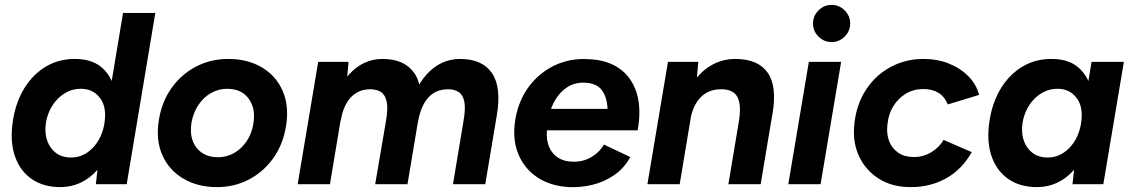

<svg xmlns="http://www.w3.org/2000/svg" viewBox="-20 -753 4630 785"><path d="M372 0 382 -93 483 -700H615L498 0ZM227 12Q159 12 112 -19.5Q65 -51 43.5 -107.5Q22 -164 30 -239Q36 -297 56.5 -347Q77 -397 110.5 -434Q144 -471 188 -491.5Q232 -512 286 -512Q353 -512 392.5 -480Q432 -448 447.5 -392.5Q463 -337 454 -263Q448 -196 428.5 -145Q409 -94 378.5 -59Q348 -24 309.5 -6Q271 12 227 12ZM270 -109Q300 -109 324.5 -122Q349 -135 367.5 -157.5Q386 -180 396.5 -208.5Q407 -237 409 -267Q414 -322 386 -356Q358 -390 311 -390Q280 -390 254.5 -377Q229 -364 210 -342.5Q191 -321 179.5 -293Q168 -265 166 -234Q163 -180 191.5 -144.5Q220 -109 270 -109Z M867 12Q788 12 729 -23Q670 -58 643 -120.5Q616 -183 630 -265Q642 -338 682 -394Q722 -450 782 -481Q842 -512 913 -512Q993 -512 1051.5 -477Q1110 -442 1136.5 -379.5Q1163 -317 1149 -235Q1137 -162 1097 -106Q1057 -50 997.5 -19Q938 12 867 12ZM871 -110Q906 -110 936.5 -127Q967 -144 988 -175Q1009 -206 1016 -247Q1023 -291 1011 -323Q999 -355 973 -372.5Q947 -390 909 -390Q874 -390 843.5 -373Q813 -356 792 -325Q771 -294 763 -253Q756 -209 768 -177Q780 -145 807 -127.5Q834 -110 871 -110Z M1197 0 1281 -500H1405L1397 -408L1329 0ZM1514 0 1558 -258 1694 -286 1646 0ZM1558 -258Q1567 -309 1561 -337Q1555 -365 1538 -376.5Q1521 -388 1494 -388Q1445 -388 1414 -354.5Q1383 -321 1373 -259L1330 -266Q1350 -386 1407.5 -449Q1465 -512 1544 -512Q1634 -512 1674 -454Q1714 -396 1694 -280ZM1832 0 1875 -258 2012 -286 1964 0ZM1875 -258Q1884 -309 1878.5 -337Q1873 -365 1855.5 -376.5Q1838 -388 1812 -388Q1762 -388 1731.5 -354.5Q1701 -321 1690 -259L1647 -266Q1667 -386 1724.5 -449Q1782 -512 1861 -512Q1952 -512 1991.5 -454Q2031 -396 2011 -280Z M2308 12Q2230 8 2176 -28.5Q2122 -65 2098 -126Q2074 -187 2087 -265Q2100 -342 2142.5 -399Q2185 -456 2248.5 -486Q2312 -516 2388 -511Q2463 -508 2513 -472.5Q2563 -437 2583 -373Q2603 -309 2587 -220H2216Q2213 -180 2225.5 -151.5Q2238 -123 2262 -108Q2286 -93 2319 -92Q2362 -90 2396.5 -110Q2431 -130 2449 -162L2557 -111Q2532 -65 2491 -37Q2450 -9 2402.5 2.5Q2355 14 2308 12ZM2233 -308H2464Q2462 -356 2440.5 -384.5Q2419 -413 2371 -415Q2323 -417 2287.5 -388Q2252 -359 2233 -308Z M2627 0 2711 -500H2835L2827 -408L2759 0ZM2958 0 3001 -257 3136 -275 3090 0ZM3001 -257Q3009 -307 3002.5 -335.5Q2996 -364 2977.5 -376Q2959 -388 2931 -388Q2879 -389 2846 -356.5Q2813 -324 2802 -262L2758 -263Q2771 -343 2803.5 -398.5Q2836 -454 2883 -483Q2930 -512 2987 -512Q3079 -512 3118.5 -456Q3158 -400 3138 -285L3133 -257Z M3203 0 3287 -500H3419L3335 0ZM3380 -581Q3349 -581 3326.5 -603.5Q3304 -626 3304 -657Q3304 -688 3326.5 -710.5Q3349 -733 3380 -733Q3411 -733 3433.5 -710.5Q3456 -688 3456 -657Q3456 -626 3433.5 -603.5Q3411 -581 3380 -581Z M3704 12Q3628 12 3574.5 -21.5Q3521 -55 3494 -110.5Q3467 -166 3472 -234Q3478 -317 3516.5 -379.5Q3555 -442 3617.5 -477Q3680 -512 3755 -512Q3813 -512 3860 -493Q3907 -474 3939.5 -441Q3972 -408 3983 -365L3855 -326Q3843 -357 3817.5 -373Q3792 -389 3755 -389Q3716 -389 3684.5 -370.5Q3653 -352 3632.5 -319Q3612 -286 3608 -241Q3604 -205 3615.5 -175.5Q3627 -146 3652.5 -128.5Q3678 -111 3716 -111Q3755 -111 3787.5 -130.5Q3820 -150 3838 -181L3953 -131Q3913 -60 3848.5 -24Q3784 12 3704 12Z M4365 0 4375 -93 4443 -500H4575L4491 0ZM4220 12Q4152 12 4105 -19.5Q4058 -51 4036.5 -107.5Q4015 -164 4023 -239Q4029 -297 4049.5 -347Q4070 -397 4103.5 -434Q4137 -471 4181 -491.5Q4225 -512 4279 -512Q4346 -512 4385.5 -480Q4425 -448 4440.5 -392.5Q4456 -337 4447 -263Q4441 -196 4421.5 -145Q4402 -94 4371.5 -59Q4341 -24 4302.5 -6Q4264 12 4220 12ZM4263 -109Q4293 -109 4317.5 -122Q4342 -135 4360.5 -157.5Q4379 -180 4389.5 -208.5Q4400 -237 4402 -267Q4407 -322 4379 -356Q4351 -390 4304 -390Q4273 -390 4247.5 -377Q4222 -364 4203 -342.5Q4184 -321 4172.5 -293Q4161 -265 4159 -234Q4156 -180 4184.5 -144.5Q4213 -109 4263 -109Z"/></svg>

Font: Figtree
Style: Bold Italic
Weight: 700
Italic angle: -9.5°
Foundry: Erik Kennedy
Version: Version 2.001;gftools[0.9.30]